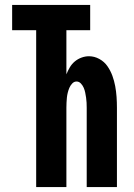

<svg xmlns="http://www.w3.org/2000/svg" viewBox="-20 -755 540 775"><path d="M126 0V-633H29V-735H344V-633H248V-455Q254 -470 262 -483.5Q270 -497 282 -507Q294 -517 309 -522.5Q324 -528 339 -528Q361 -528 381 -517Q401 -506 413.5 -488Q426 -470 433.5 -449.5Q441 -429 445 -407.5Q449 -386 450.5 -364Q452 -342 452 -320V0H330V-320Q330 -330 329.5 -340.5Q329 -351 327.5 -361Q326 -371 324 -381Q322 -391 318 -400.5Q314 -410 306.5 -418Q299 -426 289 -426Q279 -426 271.5 -418Q264 -410 260 -400.5Q256 -391 253.5 -381Q251 -371 250 -361Q249 -351 248.5 -340.5Q248 -330 248 -320V0Z"/></svg>

Font: Iosevka Curly Heavy
Style: Regular
Weight: 900
Monospace: yes
Designer: Belleve Invis
Foundry: Belleve Invis
Version: Version 22.1.2; ttfautohint (v1.8.4)